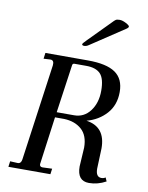

<svg xmlns="http://www.w3.org/2000/svg" viewBox="-91 -892 746 967"><g transform="rotate(10 281.5 -408.0)"><path d="M315.9 -568.8H255.9Q246.1 -568.8 245.1 -559.1L210 -313H298.8Q349.6 -313 380.9 -354.5Q412.1 -396 412.1 -458Q412.1 -520 388.9 -544.4Q365.7 -568.8 315.9 -568.8ZM319.8 -597.2Q415 -597.2 460 -566.2Q504.9 -535.2 504.9 -468Q504.9 -400.9 465.3 -356.9Q425.8 -313 365.2 -296.9Q464.4 -282.7 463.9 -171.9L460 -68.8Q460 -25.9 488.8 -25.9Q501 -25.9 509.8 -32.2L518.1 -13.2Q476.1 9.8 431.2 9.8Q371.1 9.8 371.1 -64L377 -161.1Q377 -223.1 342.5 -253.7Q308.1 -284.2 252.9 -286.1H206.1L172.9 -41Q172.9 -26.9 188 -26.9L236.8 -28.8L232.9 0H18.1L22 -28.8L61 -26.9Q78.1 -26.9 81.1 -48.8L149.9 -542Q152.8 -568.8 132.8 -568.8L98.1 -566.9L102.1 -597.2ZM482.9 -788.1 312 -674.8Q299.8 -666 288.3 -666Q276.9 -666 276.9 -672.9Q276.9 -676.8 296.9 -696.8L403.8 -805.2Q416 -818.4 422.1 -822.3Q428.2 -826.2 442.1 -826.2Q456.1 -826.2 474.6 -816.4Q493.2 -806.6 493.2 -800.8Q493.2 -794.9 482.9 -788.1Z"/></g></svg>

Font: Unna-Italic
Style: Italic
Weight: 400
Italic angle: -8°
Designer: Jorge de Buen U.
Foundry: Omnibus-Type
Version: Version 2.006;PS 002.006;hotconv 1.0.70;makeotf.lib2.5.58329